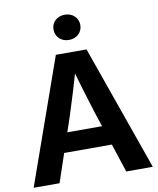

<svg xmlns="http://www.w3.org/2000/svg" viewBox="-100 -1022 903 1099"><g transform="rotate(-10 351.5 -472.5)"><path d="M5.4 0 262.7 -727.5H440.9L697.8 0H543.5L422.9 -368.2Q402.3 -433.6 380.9 -504.6Q359.4 -575.7 333 -668.9H371.6Q344.7 -575.7 323 -504.6Q301.3 -433.6 280.3 -368.2L155.8 0ZM163.6 -166V-279.3H540V-166ZM352.1 -798.3Q318.4 -798.3 296.4 -819.3Q274.4 -840.3 274.4 -871.6Q274.4 -903.3 296.4 -924.1Q318.4 -944.8 352.1 -944.8Q385.7 -944.8 408 -924.1Q430.2 -903.3 430.2 -871.6Q430.2 -840.3 408 -819.3Q385.7 -798.3 352.1 -798.3Z"/></g></svg>

Font: Inter Cardless Display
Style: Bold
Weight: 700
Designer: Rasmus Andersson
Foundry: rsms
Version: Version 4.001;git-9221beed3